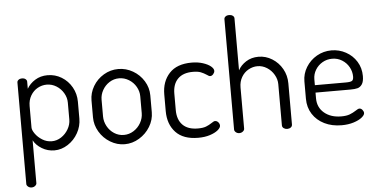

<svg xmlns="http://www.w3.org/2000/svg" viewBox="-61 -884 2438 1236"><g transform="rotate(-5 1158.5 -265.5)"><path d="M126 -449V-403Q144 -435 179 -457Q214 -479 260 -479Q309 -479 350.2 -454Q391.4 -428.9 415.7 -386Q440 -343.1 440 -292V-183Q440 -133.7 415.6 -90.1Q391.2 -46.4 349.9 -19.7Q308.6 7 262.8 7Q219 7 182 -15.3Q145 -37.6 128 -70V207Q128 216.1 118.5 224Q109 232 95.5 232Q81.9 232 72.5 224Q63 216 63 207.1V-449Q63 -459 72 -466Q81 -473 95.1 -473Q108 -473 117 -466Q126 -459 126 -449ZM249.2 -419Q218.2 -419 190.5 -403.6Q162.8 -388.3 145.4 -359Q128 -329.7 128 -291.5V-152Q128 -136 144.9 -111.9Q161.8 -87.9 190 -70.4Q218.1 -53 251 -53Q283.4 -53 311.7 -71.5Q340 -90 357.5 -120.1Q375 -150.1 375 -183V-292Q375 -324 357.8 -353.5Q340.6 -383 311.8 -401Q283 -419 249.2 -419Z M908 -292V-183Q908 -133.7 881.5 -90.1Q855.1 -46.4 810.9 -19.7Q766.8 7 717 7Q668 7 624 -19.5Q580 -46 554 -90Q528 -133.9 528 -183V-292Q528 -340.7 553.5 -383.9Q579 -427 622.6 -453Q666.2 -479 717.1 -479Q767 -479 811 -453.5Q855 -428 881.5 -384.9Q908 -341.7 908 -292ZM717 -419Q683 -419 654.5 -400.9Q626.1 -382.8 609.5 -353.2Q593 -323.5 593 -292V-183.3Q593 -150.5 609.5 -120Q626.1 -89.6 654.5 -71.3Q683 -53 716.9 -53Q750.7 -53 779.9 -71.5Q809 -90 826 -120.1Q843 -150.1 843 -183V-292Q843 -324 826.2 -353.5Q809.4 -383 780 -401Q750.6 -419 717 -419Z M998 -183V-290Q998 -373.8 1046.8 -426.4Q1095.5 -479 1191 -479Q1230.9 -479 1263.5 -468.5Q1296 -458 1314 -443Q1332 -428 1332 -413.7Q1332 -403 1323 -392.5Q1314 -382 1303 -382Q1295 -382 1282 -392Q1264 -404 1245 -411.5Q1226 -419 1193.7 -419Q1130 -419 1096.5 -385Q1063 -351 1063 -290.1V-183.3Q1063 -121.4 1096.7 -87.2Q1130.4 -53 1195 -53Q1228.2 -53 1247.6 -60.5Q1267 -68 1286.8 -81.2Q1293 -85 1298 -88Q1303 -91 1308.4 -91Q1320.5 -91 1329.2 -81Q1338 -71 1338 -59Q1338 -45.1 1319 -29.5Q1300 -14 1267.1 -3.5Q1234.2 7 1192 7Q1096 7 1047 -45Q998 -97 998 -183Z M1458.1 0Q1445 0 1435.5 -8Q1426 -16 1426 -26V-739Q1426 -749.3 1435.2 -756.1Q1444.4 -763 1457.5 -763Q1472 -763 1481.5 -756.1Q1491 -749.3 1491 -739V-403Q1508 -435 1542.5 -457Q1577 -479 1623 -479Q1670 -479 1711 -453.5Q1752 -428 1776 -385.4Q1800 -342.7 1800 -292V-26Q1800 -14 1790.5 -7Q1781 0 1767 0Q1755 0 1745 -7Q1735 -14 1735 -26V-292Q1735 -323.5 1717.9 -353.2Q1700.9 -382.8 1672.3 -400.9Q1643.7 -419 1611.4 -419Q1581 -419 1553 -403.5Q1525 -388 1508 -358.9Q1491 -329.8 1491 -292V-26Q1491 -16 1481.1 -8Q1471.3 0 1458.1 0Z M2282 -296.7Q2282 -260.9 2270 -243.4Q2258 -226 2240.7 -221.5Q2223.5 -217 2195 -217H1969V-180Q1969 -121.1 2011.5 -85.5Q2054 -50 2121 -50Q2155 -50 2176 -58Q2197 -66 2217 -79Q2223 -83 2229.5 -86.5Q2236 -90 2241 -90Q2252 -90 2260.5 -79.7Q2269 -69.3 2269 -59Q2269 -46 2250 -30.5Q2231 -15 2196.5 -4Q2161.9 7 2119 7Q2056 7 2007.5 -17Q1959 -41 1931.5 -83.9Q1904 -126.8 1904 -183V-295Q1904 -344.1 1929.9 -386.5Q1955.9 -428.9 1999.4 -454Q2043 -479 2094.5 -479Q2144 -479 2187.2 -455.5Q2230.5 -432 2256.2 -390.5Q2282 -349 2282 -296.7ZM2219 -298.9Q2219 -331 2203 -360Q2187 -389 2158.3 -407Q2129.5 -425 2094.3 -425Q2060 -425 2031.5 -408.5Q2003 -392 1986 -364Q1969 -336 1969 -303.3V-265H2169Q2199.4 -265 2209.2 -271.6Q2219 -278.2 2219 -298.9Z"/></g></svg>

Font: Dosis
Style: Regular
Weight: 400
Designer: Edgar Tolentino, Pablo Impallari, Igino Marini
Foundry: Edgar Tolentino, Pablo Impallari, Igino Marini
Version: Version 1.007;Glyphs 3.1.1 (3134)